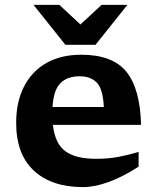

<svg xmlns="http://www.w3.org/2000/svg" viewBox="-20 -752 642 784"><path d="M312 -528.5Q440 -528.5 496.2 -458.8Q552.5 -389 556 -242H196Q204.5 -165.5 246.8 -134.5Q289 -103.5 373 -103.5Q424.5 -103.5 466.5 -112Q508.5 -120.5 546 -131.5V-71.5Q480 -29 422.8 -8.5Q365.5 12 319.5 12Q191 12 118.5 -55Q46 -122 46 -250.5Q46 -335.5 77.8 -398Q109.5 -460.5 169 -494.5Q228.5 -528.5 312 -528.5ZM305 -440.5Q254.5 -440.5 226.5 -412.2Q198.5 -384 194.5 -315H404Q400.5 -388.5 375.5 -414.5Q350.5 -440.5 305 -440.5ZM500 -732 370 -569H247L117 -732H222.5L308.5 -652L394.5 -732Z"/></svg>

Font: Newsreader Caption SemiBold
Style: Regular
Weight: 600
Designer: Hugues Gentile
Foundry: Production Type
Version: Version 1.001